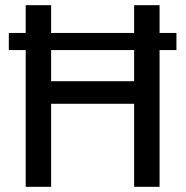

<svg xmlns="http://www.w3.org/2000/svg" viewBox="-20 -720 715 740"><path d="M14 -527H79V0H177V-320H497V0H595V-527H660V-593H595V-700H497V-593H177V-700H79V-593H14ZM177 -407V-527H497V-407Z"/></svg>

Font: Uncut Sans Medium
Style: Regular
Weight: 500
Designer: Kasper Nordkvist
Foundry: UNCUT.wtf
Version: Version 1.304;Glyphs 3.2 (3246)